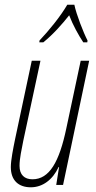

<svg xmlns="http://www.w3.org/2000/svg" viewBox="-20 -786 409 816"><path d="M148 -614 147 -606H164C206 -640 244 -683 274 -721C290 -679 314 -636 334 -606H351L352 -614C335 -646 304 -726 296 -766H266C237 -716 187 -655 148 -614ZM111 10C161 10 204 -22 229 -76H231L219 0H248L359 -528H323L262 -241C232 -98 190 -24 118 -24C84 -24 63 -43 63 -81C63 -113 72 -151 79 -188L152 -528H115L44 -194C36 -155 26 -105 26 -76C26 -19 59 10 111 10Z"/></svg>

Font: Noto Sans ExtraCondensed ExtraLight
Style: Italic
Weight: 200
Width: 2
Italic angle: -12°
Designer: Monotype Design Team
Foundry: Monotype Imaging Inc.
Version: Version 2.013